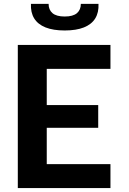

<svg xmlns="http://www.w3.org/2000/svg" viewBox="-20 -959 660 979"><path d="M70.8 0V-730H218.4V0ZM543.2 0H145V-122.1H543.2ZM480.8 -307.4H157.5V-423.2H480.8ZM145 -607.9V-730H543.2V-607.9ZM310 -874.8Q352.1 -874.8 372.2 -891.8Q392.2 -908.9 392.2 -939.4H482.2Q484.3 -895.6 465.7 -865.2Q447 -834.9 407.9 -819.2Q368.8 -803.6 310 -803.6Q251.2 -803.6 212.1 -819.2Q173 -834.9 154.3 -865.2Q135.7 -895.6 137.8 -939.4H227.8Q227.8 -908.9 247.8 -891.8Q267.9 -874.8 310 -874.8Z"/></svg>

Font: Monaspace Neon Var
Style: Regular
Weight: 400
Designer: Riley Cran and the Lettermatic Team
Version: Version 1.000 (Monaspace Neon Var)